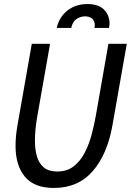

<svg xmlns="http://www.w3.org/2000/svg" viewBox="-20 -917 648 951"><path d="M247 14Q150.5 14 103.8 -41.2Q57 -96.5 57 -194.5Q57 -220.5 59.5 -245.5Q62 -270.5 66.5 -296.5L137.5 -700H228L165 -343Q153 -275 153 -220Q153 -176.5 163 -142Q173 -107.5 197 -87.5Q221 -67.5 263 -67.5Q312 -67.5 345 -93.2Q378 -119 399.5 -160.5Q421 -202 433.8 -250Q446.5 -298 454.5 -343L517 -700H608L537 -296.5Q511.5 -152 439 -69Q366.5 14 247 14ZM261 -778.5Q267 -809 286.2 -836Q305.5 -863 337.5 -880Q369.5 -897 412.5 -897Q469 -897 495.8 -868.8Q522.5 -840.5 522.5 -801.5Q522.5 -796.5 521.8 -791Q521 -785.5 520 -778.5H448Q449.5 -786 449.5 -791.5Q449.5 -814 435.8 -825Q422 -836 401.5 -836Q377 -836 357.8 -822Q338.5 -808 333 -778.5Z"/></svg>

Font: Cabin Condensed
Style: Italic
Weight: 400
Width: 3
Italic angle: -10°
Designer: Pablo Impallari
Foundry: Pablo Impallari. http://www.impallari.com Igino Marini. http://www.ikern.com
Version: Version 3.001; ttfautohint (v1.8.3)